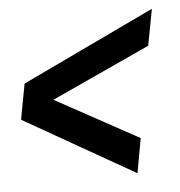

<svg xmlns="http://www.w3.org/2000/svg" viewBox="-39 -524 458 489"><g transform="rotate(-5 190.0 -280.0)"><path d="M10 -234.5 27 -325.5 366.5 -487 349 -394 96.5 -278 309.5 -161.5 293.5 -73Z"/></g></svg>

Font: Cabin Condensed Medium
Style: Italic
Weight: 500
Width: 3
Italic angle: -10°
Designer: Pablo Impallari
Foundry: Pablo Impallari. http://www.impallari.com Igino Marini. http://www.ikern.com
Version: Version 3.001; ttfautohint (v1.8.3)